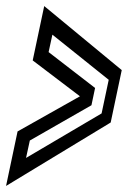

<svg xmlns="http://www.w3.org/2000/svg" viewBox="-27 -613 460 634"><path d="M-7 1 31 -179 237 -295 81 -413.5 119 -593 375 -381.5 338.5 -208.5ZM59 -91.5 308.5 -238.5 332 -349.5 146 -498.5 133.5 -441 287 -322.5 275 -265.5 71.5 -149Z"/></svg>

Font: Tourney Thin Medium
Style: Italic
Weight: 500
Italic angle: -12°
Version: Version 1.015